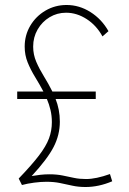

<svg xmlns="http://www.w3.org/2000/svg" viewBox="-20 -735 516 770"><path d="M55 -19Q107 -73 136 -111Q165 -149 176.5 -180Q188 -211 188 -245Q188 -271 182.5 -294Q177 -317 168 -338H49V-368H154Q138 -398 120.5 -426.5Q103 -455 91 -484.5Q79 -514 79 -548Q79 -594 101.5 -632Q124 -670 162.5 -692.5Q201 -715 247 -715Q298 -715 343 -686.5Q388 -658 415 -610L391 -589Q367 -633 327.5 -658.5Q288 -684 245 -684Q209 -684 179 -666Q149 -648 131 -617Q113 -586 113 -548Q113 -516 125.5 -487Q138 -458 156 -429Q174 -400 190 -368H364V-338H203Q211 -318 215.5 -295Q220 -272 220 -247Q220 -194 195 -145.5Q170 -97 107 -29Q124 -32 142 -34Q160 -36 178 -36Q208 -36 232 -31Q256 -26 277.5 -21.5Q299 -17 325 -17Q365 -17 421 -37L430 -8Q376 15 323 15Q294 15 269.5 9.5Q245 4 220.5 -1Q196 -6 166 -6Q144 -6 117 -2.5Q90 1 68 7Z"/></svg>

Font: Raleway ExtraLight
Style: Regular
Weight: 200
Designer: Matt McInerney, Pablo Impallari, Rodrigo Fuenzalida
Foundry: Matt McInerney, Pablo Impallari, Rodrigo Fuenzalida
Version: Version 4.026